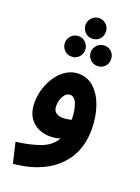

<svg xmlns="http://www.w3.org/2000/svg" viewBox="-179 -825 822 1131"><g transform="rotate(20 232.0 -260.0)"><path d="M54 230 24 103Q112 92 174.5 69Q237 46 267 -6Q237 4 204 4Q137 4 93.5 -36.5Q50 -77 50 -154Q50 -199 64 -243Q78 -287 103.5 -323Q129 -359 163.5 -380Q198 -401 238 -401Q295 -401 336 -362.5Q377 -324 399 -259.5Q421 -195 421 -118Q421 -13 374.5 61.5Q328 136 245.5 178.5Q163 221 54 230ZM177 -178Q177 -149 194 -136.5Q211 -124 237 -124Q264 -124 291 -132Q290 -191 275.5 -229Q261 -267 232 -267Q209 -267 193 -240Q177 -213 177 -178ZM240 -622Q213 -622 194.5 -640.5Q176 -659 176 -686Q176 -712 194.5 -731Q213 -750 240 -750Q267 -750 285 -731Q303 -712 303 -686Q303 -659 285 -640.5Q267 -622 240 -622ZM162 -481Q135 -481 116.5 -499.5Q98 -518 98 -545Q98 -571 116.5 -590Q135 -609 162 -609Q188 -609 206.5 -590Q225 -571 225 -545Q225 -518 206.5 -499.5Q188 -481 162 -481ZM325 -481Q297 -481 278.5 -499.5Q260 -518 260 -545Q260 -572 278.5 -590.5Q297 -609 325 -609Q351 -609 369 -590.5Q387 -572 387 -545Q387 -518 369 -499.5Q351 -481 325 -481Z"/></g></svg>

Font: Noto Sans Arabic Cond
Style: Bold
Weight: 700
Width: 3
Designer: Monotype Design Team, Nadine Chahine, Nizar Qandah and Khaled Hosny
Foundry: Monotype Imaging Inc.
Version: Version 2.012; ttfautohint (v1.8.4.7-5d5b)